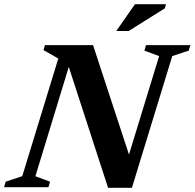

<svg xmlns="http://www.w3.org/2000/svg" viewBox="-46 -891 927 914"><path d="M583 -109.5 543.5 -75 711.5 -624 641.5 -650 649 -676H860.5L852.5 -650L774 -624L582 3H468.5L269.5 -609L295.5 -618.5L122.5 -52L192.5 -26L184.5 0H-26.5L-19 -26L60 -52.5L231.5 -612.5L161 -652.5L168 -676H397ZM507.5 -743.5 596.5 -871H744L739 -851.5L566.5 -743.5Z"/></svg>

Font: Newsreader 16pt 16pt
Style: Bold Italic
Weight: 700
Italic angle: -17°
Version: Version 1.003